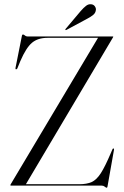

<svg xmlns="http://www.w3.org/2000/svg" viewBox="-20 -871 582 901"><path d="M510.5 -696 101.5 -6.5H351.5Q387.5 -6.5 410.2 -16.8Q433 -27 453 -58Q473 -89 499.5 -151.5L508 -171Q509.5 -175 513 -174Q516 -173.5 515 -168.5L484.5 4Q483.5 10 480.5 10Q477.5 10 471.5 5Q465.5 0 457 0H31.5Q28.5 0 28.5 -2.5Q28.5 -3 30 -6L440 -693.5H203.5Q157.5 -693.5 130 -670.2Q102.5 -647 75.5 -584.5L62 -551.5Q59.5 -545 54.5 -546Q51.5 -546.5 53 -553.5L83 -704Q84 -709 88 -709Q92 -709 96.8 -704.5Q101.5 -700 108.5 -700H509.5Q511.5 -700 511.5 -698.5Q511.5 -697.5 510.5 -696ZM359 -819.5Q372.5 -835 384 -843.8Q395.5 -852.5 407.5 -851Q419 -850 425 -841.5Q431 -833 430 -824.5Q428.5 -810 417 -800.8Q405.5 -791.5 390 -783.5L292.5 -731Q288.5 -728.5 287 -730.5Q285.5 -733 288.5 -736Z"/></svg>

Font: Fraunces 144pt S000 Light
Style: Regular
Weight: 300
Version: Version 1.000; ttfautohint (v1.8.3)